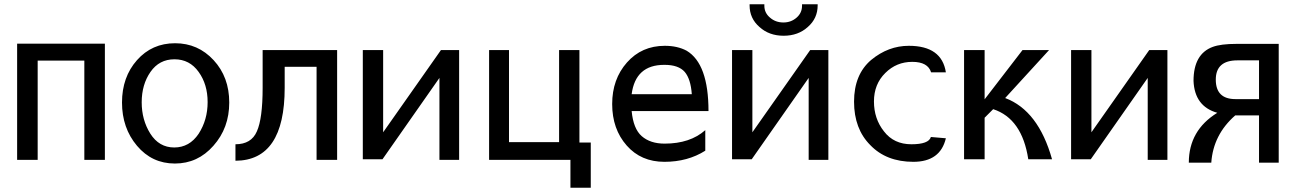

<svg xmlns="http://www.w3.org/2000/svg" viewBox="-20 -744 6049 897"><path d="M60 -540V3H156V-461H374V3H470V-540Z M978 -463Q905 -542 798 -542Q690 -542 620 -463Q550 -384 550 -265Q550 -146 620 -63Q690 20 797 20Q904 20 977 -63Q1051 -146 1051 -265Q1051 -384 978 -463ZM683 -408Q724 -467 795 -467Q866 -467 908 -408Q950 -350 950 -267Q950 -184 908 -119Q865 -55 794 -55Q723 -55 682 -120Q642 -184 642 -266Q642 -349 683 -408Z M1555 -510H1207V-334Q1207 -190 1180 -130Q1154 -70 1080 -70V7Q1310 6 1310 -334V-432H1459V3H1555Z M2125 3V-510H2040L1770 -126V-510H1675V0H1767L2033 -380V3Z M2358 -80V-510H2265V3H2645V133H2740V-78H2687V-510H2592V-80Z M3290 -225Q3290 -446 3188 -507Q3145 -530 3086 -530Q2978 -530 2909 -452Q2840 -374 2840 -258Q2840 -141 2908 -64Q2975 12 3084 12Q3193 12 3275 -40V-136Q3204 -73 3085 -73Q3018 -73 2978 -108Q2939 -142 2931 -225ZM3085 -441Q3150 -441 3179 -408Q3207 -375 3212 -304H2931Q2949 -441 3083 -441Z M3482 -724V-719Q3482 -658 3528 -618Q3573 -577 3641 -577Q3709 -577 3754 -618Q3800 -658 3800 -719V-724H3727V-717Q3727 -684 3702 -662Q3676 -639 3640 -639Q3603 -639 3577 -662Q3551 -684 3551 -717V-724ZM3850 3V-510H3765L3495 -126V-510H3400V0H3492L3758 -380V3Z M4329 -104Q4319 -70 4238 -70Q4156 -70 4110 -130Q4063 -189 4063 -270Q4063 -351 4116 -403Q4168 -455 4242 -455Q4315 -455 4330 -406H4399Q4380 -530 4226 -530Q4130 -530 4050 -464Q3970 -396 3970 -269Q3970 -142 4046 -66Q4121 12 4247 12Q4373 12 4399 -98Z M4580 -194 4620 -234Q4755 -190 4784 0H4895Q4831 -228 4676 -286L4881 -510H4757L4580 -280V-510H4484V0H4580Z M5434 3V-510H5349L5079 -126V-510H4984V0H5076L5342 -380V3Z M5667 -217Q5534 -135 5534 16H5639Q5648 -115 5751 -205H5862V16H5954V-539H5757Q5684 -539 5646 -525Q5556 -492 5556 -366Q5561 -247 5667 -217ZM5752 -281Q5660 -281 5660 -372Q5660 -462 5761 -462H5862V-281Z"/></svg>

Font: Sawarabi Gothic
Style: Regular
Weight: 400
Designer: mshio (mshio@users.sourceforge.jp)
Version: Version 20141215